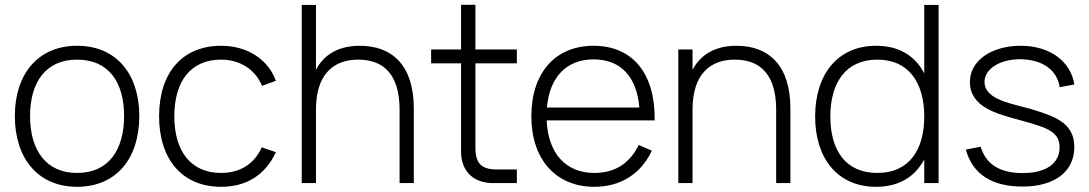

<svg xmlns="http://www.w3.org/2000/svg" viewBox="-20 -740 4403 776"><path d="M291.5 15C451 15 543 -100.5 543 -271C543 -438 452.5 -555 291.5 -555C133.5 -555 40 -440.5 40 -271C40 -103 131 15 291.5 15ZM291.5 -41C167 -41 101.5 -131.5 101.5 -271C101.5 -406 163.5 -499 291.5 -499C417.5 -499 481.5 -410 481.5 -271C481.5 -133.5 418.5 -41 291.5 -41Z M873.5 15C976 15 1052.5 -33 1095 -125L1038 -144.5C1008 -78 951 -41 873.5 -41C749 -41 684.5 -132 684.5 -270C684.5 -413.5 752.5 -499 873.5 -499C950 -499 1011.5 -459.5 1039 -393L1095 -413.5C1063.5 -500.5 979 -555 874 -555C717 -555 623 -446.5 623 -270C623 -95 717.5 15 873.5 15Z M1595 0H1652.5V-301.5C1652.5 -476 1565 -555 1434.5 -555C1330 -555 1281 -503.5 1257 -458V-720H1199.5V0H1257V-296.5C1257 -444.5 1332 -499 1428 -499C1525.5 -499 1595 -444.5 1595 -296.5Z M1722.5 -484H1843.5V-127C1843.5 -48.5 1893 0 1973 0H2069V-55H1990.5C1924.5 -55 1901.5 -79 1901.5 -146V-484H2069V-540H1901.5V-720.5H1843.5V-540H1722.5Z M2382 -41C2267.5 -41 2195 -119.5 2189.5 -253.5H2626C2628.5 -442.5 2537.5 -555 2379 -555C2224.5 -555 2127.5 -446 2127.5 -270C2127.5 -95 2227.5 15 2382 15C2488 15 2570.5 -37 2614.5 -131L2561.5 -154C2526.5 -83 2469.5 -41 2382 -41ZM2190.5 -305.5C2201 -428 2269.5 -500 2379 -500C2488 -500 2553.5 -431 2564 -305.5Z M3117 0H3174.5V-301.5C3174.5 -476 3087 -555 2956.5 -555C2852.5 -555 2803.5 -503.5 2779 -458V-540H2721.5V0H2779V-296.5C2779 -444.5 2854 -499 2950 -499C3047.5 -499 3117 -444.5 3117 -296.5Z M3715.5 -720V-443.5C3679.5 -513 3615.5 -555 3521 -555C3365.5 -555 3274.5 -439.5 3274.5 -269C3274.5 -102 3363.5 15 3521 15C3614.5 15 3679 -26.5 3715.5 -96V0H3773.5V-720ZM3526 -499C3651 -499 3715.5 -408 3715.5 -269C3715.5 -135 3655 -41 3526 -41C3399 -41 3336 -130.5 3336 -269C3336 -405.5 3398 -499 3526 -499Z M4113 14C4242.5 14 4322 -46.5 4322 -145.5C4322 -205.5 4293 -245 4224 -273C4194.5 -285 4154 -298 4112.5 -308.5C4052.5 -324.5 3959 -343.5 3959 -408.5C3959 -462 4022 -500.5 4102 -500.5C4191.5 -500.5 4252.5 -458 4263 -387.5L4322 -398.5C4308 -492.5 4222.5 -555 4105.5 -555C3985.5 -555 3900 -493.5 3900 -409C3900 -307.5 4007.5 -280 4102.5 -254.5C4143.5 -243.5 4179.5 -232 4200 -224C4248 -204 4262.5 -179 4262.5 -145C4262.5 -78.5 4207 -40.5 4113.5 -40.5C4022.5 -40.5 3965 -75 3943.5 -147L3883.5 -135.5C3911.5 -34.5 3990.5 14 4113 14Z"/></svg>

Font: Vela Sans Light
Style: Regular
Weight: 300
Designer: Principal design: Mikhail Sharanda - project Manrope.
Design modification: Ravid Balaliev
Foundry: Mikhail Sharanda
Version: Version 1.001